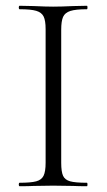

<svg xmlns="http://www.w3.org/2000/svg" viewBox="-20 -645 370 665"><path d="M281 -12Q283 -12 283 -6Q283 0 281 0Q251 0 234 -1L164 -2L97 -1Q79 0 48 0Q45 0 45 -6Q45 -12 48 -12Q87 -12 105.5 -17Q124 -22 131 -36.5Q138 -51 138 -81V-544Q138 -574 131 -588Q124 -602 105.5 -607.5Q87 -613 48 -613Q45 -613 45 -619Q45 -625 48 -625L97 -624Q139 -622 164 -622Q192 -622 234 -624L281 -625Q283 -625 283 -619Q283 -613 281 -613Q242 -613 223.5 -607Q205 -601 198.5 -586.5Q192 -572 192 -542V-81Q192 -50 198.5 -36Q205 -22 223 -17Q241 -12 281 -12Z"/></svg>

Font: Cormorant Garamond Light
Style: Regular
Weight: 300
Designer: Christian Thalmann (Catharsis Fonts)
Version: Version 3.000